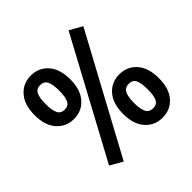

<svg xmlns="http://www.w3.org/2000/svg" viewBox="-189 -886 1092 1092"><g transform="rotate(-45 357.5 -340.0)"><path d="M511 -715 587 -672 205 35 130 -8ZM321 -511Q321 -428 280.5 -382Q240 -336 177 -336Q114 -336 73.5 -381.5Q33 -427 33 -510Q33 -593 73.5 -639Q114 -685 177 -685Q240 -685 280.5 -639.5Q321 -594 321 -511ZM122 -510Q122 -461 134 -436Q146 -411 177 -411Q207 -411 219 -435.5Q231 -460 231 -511Q231 -560 219 -584.5Q207 -609 177 -609Q146 -609 134 -584.5Q122 -560 122 -510ZM682 -159Q682 -76 642 -30.5Q602 15 538 15Q475 15 434.5 -30.5Q394 -76 394 -159Q394 -243 434.5 -288.5Q475 -334 538 -334Q601 -334 641.5 -288.5Q682 -243 682 -159ZM482 -159Q482 -110 494.5 -85.5Q507 -61 538 -61Q569 -61 580.5 -85Q592 -109 592 -159Q592 -210 580.5 -234Q569 -258 538 -258Q507 -258 494.5 -233.5Q482 -209 482 -159Z"/></g></svg>

Font: Fira Sans Extra Condensed Medium
Style: Regular
Weight: 500
Width: 1
Designer: Carrois Corporate & Edenspiekermann AG
Foundry: Carrois Corporate GbR & Edenspiekermann AG
Version: Version 4.203